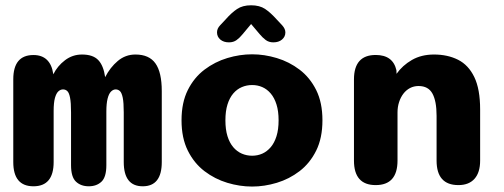

<svg xmlns="http://www.w3.org/2000/svg" viewBox="-20 -692 1897 723"><path d="M314.2 9.5Q284.7 9.5 266.1 -7.9Q247.5 -25.3 247.5 -70.2V-268.8Q247.5 -305.5 243.8 -324.1Q240.2 -342.7 233.4 -349Q226.7 -355.3 217.3 -355.3Q207.7 -355.3 199.7 -347.9Q191.7 -340.5 186.8 -322.8Q182 -305 182 -274V-81.8Q182 9.5 106 9.5Q30 9.5 30 -81.8V-393.2Q30 -484.8 106 -484.8Q137.8 -484.8 156.6 -466.8Q175.3 -448.7 180.3 -414.8L180.7 -412.2Q196.5 -443.7 224.8 -465.2Q253.2 -486.7 288.8 -486.7Q330 -486.7 349.9 -465.9Q369.8 -445.2 376 -401.5Q394.7 -438.2 423.5 -462.4Q452.3 -486.7 490 -486.7Q541.7 -486.7 565.4 -453.2Q589.2 -419.8 589.2 -348.7V-81.8Q589.2 9.5 517.5 9.5Q446 9.5 446 -81.8V-268.8Q446 -305.5 442.2 -324.1Q438.3 -342.7 431.6 -349Q424.8 -355.3 415.5 -355.3Q406.2 -355.3 398 -347.2Q389.8 -339 385.2 -320.7Q380.5 -302.3 380.5 -271.5V-70.2Q380.5 -25.3 362.2 -7.9Q343.8 9.5 314.2 9.5Z M929.4 10.5Q882.8 10.5 836 -3.6Q789.2 -17.7 750 -47.5Q710.8 -77.4 687.2 -124.9Q663.6 -172.3 663.6 -239Q663.6 -305.7 687.2 -352.9Q710.8 -400.1 750 -429.7Q789.2 -459.3 836 -473.4Q882.8 -487.5 929.4 -487.5Q975.5 -487.5 1022.3 -473.4Q1069.2 -459.3 1108.1 -429.7Q1147.1 -400.1 1170.7 -352.9Q1194.2 -305.7 1194.2 -239Q1194.2 -172.3 1170.7 -124.9Q1147.1 -77.4 1108.1 -47.5Q1069.2 -17.7 1022.3 -3.6Q975.5 10.5 929.4 10.5ZM929.4 -105.6Q949.9 -105.6 967.8 -113.5Q985.6 -121.5 999.5 -137.8Q1013.4 -154.2 1021.2 -179.2Q1029.1 -204.3 1029.1 -239Q1029.1 -273.5 1021.2 -298.5Q1013.4 -323.5 999.5 -339.9Q985.6 -356.2 967.8 -364Q949.9 -371.8 929.4 -371.8Q908.9 -371.8 890.6 -364Q872.2 -356.2 858.3 -339.9Q844.4 -323.5 836.6 -298.5Q828.8 -273.5 828.8 -239Q828.8 -204.3 836.6 -179.2Q844.4 -154.2 858.3 -137.8Q872.2 -121.5 890.6 -113.5Q908.9 -105.6 929.4 -105.6ZM1042.6 -596.7Q1054.6 -583.4 1054.6 -570Q1054.6 -553.7 1042 -543.1Q1029.5 -532.5 1009.2 -532.5Q992.3 -532.5 980.3 -541.6Q968.3 -550.8 957.9 -563.3L925.6 -601.5L893.6 -563.2Q882.8 -549.8 871 -541.2Q859.2 -532.5 842.2 -532.5Q822.1 -532.5 809.6 -543.1Q797.2 -553.8 797.2 -570.2Q797.2 -584.5 808.9 -596.7L828.5 -617.6Q851.9 -644.3 872.9 -658.2Q893.8 -672.1 925.5 -672.1Q957.7 -672.1 978.4 -658.2Q999.2 -644.3 1023 -617.6Z M1706.2 5Q1624 5 1624 -87.3V-256.1Q1624 -311.2 1608.4 -339.7Q1592.8 -368.1 1556.1 -368.1Q1538.6 -368.1 1524 -360.5Q1509.4 -352.8 1499 -339.2Q1488.6 -325.6 1482.8 -307.5Q1476.9 -289.5 1476.9 -268.8V-87.3Q1476.9 5 1394.7 5Q1312.9 5 1312.9 -87.3V-392.8Q1312.9 -485 1394.7 -485Q1459.8 -485 1472.8 -427.3L1473.2 -414Q1495.6 -445.7 1531.1 -466.2Q1566.7 -486.7 1614.2 -486.7Q1665.5 -486.7 1704.8 -467Q1744.1 -447.2 1766 -401.9Q1788 -356.5 1788 -279.8V-87.3Q1788 -42.5 1766.9 -18.8Q1745.8 5 1706.2 5Z"/></svg>

Font: Sono ExtraLight
Style: Regular
Weight: 200
Designer: Tyler Finck
Foundry: Tyler Finck
Version: Version 2.112